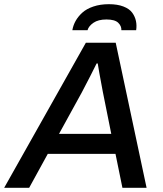

<svg xmlns="http://www.w3.org/2000/svg" viewBox="-55 -888 770 908"><path d="M287.1 -745.1Q291 -768.1 302.5 -788.8Q314 -809.6 334 -827.9Q354 -846.2 386.7 -857.2Q419.4 -868.2 460 -868.2Q500.5 -868.2 528.8 -857.2Q557.1 -846.2 570.3 -827.9Q583.5 -809.6 587.9 -788.8Q592.3 -768.1 588.9 -745.1H519Q520 -765.1 503.9 -780.5Q487.8 -795.9 448.2 -795.9Q409.7 -795.9 387 -780.3Q364.3 -764.6 358.9 -745.1ZM-35.2 0 351.1 -686H492.2L638.2 0H523.9L491.2 -160.2H170.9L83 0ZM224.1 -254.9H471.2L431.2 -454.1Q410.6 -563 407.2 -587.9H401.9Q377.4 -537.6 332 -451.2Z"/></svg>

Font: Archivo Medium
Style: Italic
Weight: 500
Italic angle: -10°
Designer: Hector Gatti
Foundry: Omnibus-Type
Version: Version 2.001